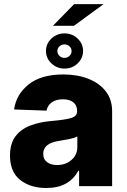

<svg xmlns="http://www.w3.org/2000/svg" viewBox="-20 -921 626 950"><path d="M208.8 9.2Q130.7 9.2 80.1 -30.5Q29.5 -70.3 29.5 -151.3Q29.5 -211.6 57.2 -247.3Q84.9 -283 131 -300.2Q177.2 -317.5 232.2 -322.1Q302.2 -328.1 331.9 -337Q361.5 -345.9 361.5 -370.7V-372.5Q361.5 -399.9 342.7 -414.8Q323.9 -429.7 291.9 -429.7Q257.5 -429.7 236.5 -414.8Q215.6 -399.9 209.9 -373.6L49.7 -379.3Q60 -453.8 121.6 -503.2Q183.2 -552.6 293.3 -552.6Q362.9 -552.6 417.4 -531.1Q471.9 -509.6 503.4 -469.1Q534.8 -428.6 534.8 -370.7V0H371.4V-76H367.2Q321.7 9.2 208.8 9.2ZM262.4 -104.4Q304 -104.4 333.3 -129.3Q362.6 -154.1 362.6 -193.9V-245.7Q348 -237.9 321.6 -232.6Q295.1 -227.3 271 -223.7Q193.9 -212 193.9 -159.8Q193.9 -132.8 213.1 -118.6Q232.2 -104.4 262.4 -104.4ZM299 -581.7Q261.4 -581.7 234.4 -607.4Q207.4 -633.2 207.4 -668.7Q207.4 -704.5 234.4 -730.1Q261.4 -755.7 299 -755.7Q337.7 -755.7 364.3 -730.1Q391 -704.5 391 -668.7Q391 -633.2 364.3 -607.4Q337.7 -581.7 299 -581.7ZM241.8 -793.3 346.9 -900.6H492.5L345.9 -793.3ZM299 -634.6Q313.9 -634.6 324 -644.7Q334.2 -654.8 334.2 -668.7Q334.2 -681.5 324 -691.4Q313.9 -701.3 299 -701.3Q284.4 -701.3 274.1 -691.4Q263.8 -681.5 263.8 -668.7Q263.8 -654.8 274.1 -644.7Q284.4 -634.6 299 -634.6Z"/></svg>

Font: Inter UI Extra Bold
Style: Regular
Weight: 800
Designer: Rasmus Andersson
Foundry: rsms
Version: 3.2;8d6f07862